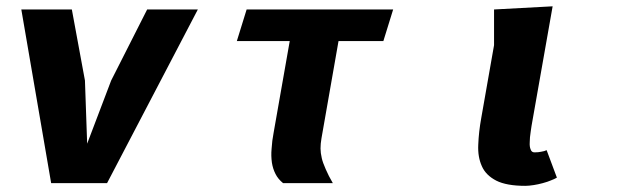

<svg xmlns="http://www.w3.org/2000/svg" viewBox="-20 -580 1990 608"><path d="M249 -325 207.5 -550H47.5L142 0H319L606.5 -550H446L332 -325L256 -125Z M1052 -450H1194L1225 -550H761L730 -450H897.5L846.5 -160Q841.5 -134.5 840 -108.5Q838 -86.5 841 -65Q844 -45.5 852.5 -29Q860.5 -13 876.5 0H1034Q1020.5 -23 1011.5 -44Q1002 -65.5 999 -79Q995 -96 995 -110Q995 -125 998 -142Z M1544.5 -437 1504 -206.5Q1496 -162.5 1494.5 -122Q1492.5 -83 1506 -53.5Q1518.5 -25 1551.5 -8Q1584 8.5 1643.5 8.5Q1654.5 8.5 1670.5 6Q1683.5 4 1698.5 0Q1715 -4.5 1724 -8.5Q1736 -13 1743.5 -17.5L1711 -104.5Q1704 -101 1693.5 -99.5Q1685 -97.5 1672.5 -97.5Q1663.5 -97.5 1660.5 -106.5Q1656.5 -115.5 1657.5 -130Q1657.5 -144 1660.5 -163Q1663 -181.5 1666.5 -200L1730 -560L1544.5 -550Z"/></svg>

Font: B612
Style: Regular
Weight: 700
Italic angle: -10°
Designer: Nicolas Chauveau, Thomas Paillot, Jonathan Favre-Lamarine, Jean-Luc Vinot
Foundry: AIRBUS
Version: Version 1.008